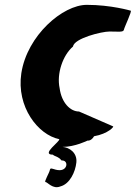

<svg xmlns="http://www.w3.org/2000/svg" viewBox="-20 -574 560 792"><path d="M68 -272C47 -133 137 -18 224 0C232 7 146 64 198 64C206 72 219 70 234 88C263 86 260 128 226 128C203 128 188 114 186 126C184 139 160 177 168 177C176 177 198 208 229 195C268 185 291 135 295 96C299 56 266 34 238 32C289 32 341 6 341 6C352 7 362 -1 368 -12C426 -22 453 -53 446 -53L306 -114C270 -114 234 -150 226 -210C213 -270 239 -346 281 -382C286 -416 399 -444 432 -444C466 -444 489 -440 491 -451C493 -462 526 -530 519 -530C519 -530 438 -554 338 -554C239 -554 92 -428 68 -272Z"/></svg>

Font: Ampere
Style: SCSuCndIta
Weight: 400
Version: Version 1